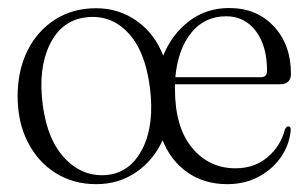

<svg xmlns="http://www.w3.org/2000/svg" viewBox="-20 -460 787 490"><path d="M225 -439Q284 -439 329.8 -406Q375.5 -373 396.5 -318Q419 -373 462.8 -406.2Q506.5 -439.5 565 -439.5Q635 -439.5 678.8 -392.8Q722.5 -346 722.5 -272Q722.5 -245 695 -245H426.5Q426.5 -239 426.5 -233Q426.5 -136 469.8 -83.2Q513 -30.5 581.5 -30.5Q629.5 -30.5 663 -59Q696.5 -87.5 707 -129.5Q711 -137.5 715.5 -137.5Q722.5 -137.5 722 -128Q718.5 -90 696.8 -58.8Q675 -27.5 639.8 -8.8Q604.5 10 560 10Q501.5 10 458.8 -19.8Q416 -49.5 395 -102Q371.5 -50.5 327 -20.2Q282.5 10 225.5 10Q167 10 121.8 -18.5Q76.5 -47 50.8 -97.5Q25 -148 25 -214.5Q25 -280 50.2 -330.8Q75.5 -381.5 120.8 -410.2Q166 -439 225 -439ZM557.5 -418.5Q502 -418.5 468 -376.2Q434 -334 427.5 -263H646.5Q661.5 -263 661.5 -279.5Q661.5 -343 632.8 -380.8Q604 -418.5 557.5 -418.5ZM257.5 -14Q315 -22 344.8 -82.8Q374.5 -143.5 362.5 -237Q350.5 -331 305.8 -377.5Q261 -424 198 -415.5Q136.5 -407.5 106.8 -346Q77 -284.5 89 -193Q101 -100.5 148 -53.2Q195 -6 257.5 -14Z"/></svg>

Font: Fraunces 144pt S050 Light
Style: Regular
Weight: 300
Version: Version 1.000; ttfautohint (v1.8.3)